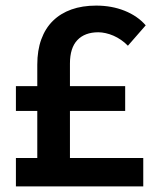

<svg xmlns="http://www.w3.org/2000/svg" viewBox="-20 -669 590 689"><path d="M429.2 -359.9V-271H231V-102.1H494.1V0H37.1V-102.1H113.8V-271H37.1V-359.9H113.8V-437Q113.8 -488.3 128.2 -527.8Q142.6 -567.4 169.9 -594.2Q197.3 -621.1 236.3 -635Q275.4 -648.9 325.2 -648.9Q380.9 -648.9 427.2 -630.4Q473.6 -611.8 502.9 -578.1L439 -504.9Q427.7 -516.6 414.6 -525.6Q401.4 -534.7 387.5 -540.8Q373.5 -546.9 359.4 -550Q345.2 -553.2 333 -553.2Q284.2 -553.2 257.6 -525.1Q231 -497.1 231 -440.9V-359.9Z"/></svg>

Font: Code New Roman
Style: Bold
Weight: 700
Monospace: yes
Designer: Sam Radian
Foundry: Code New Roman
Version: Version 1.508 October 19, 2014